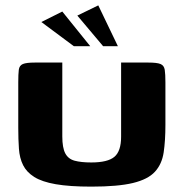

<svg xmlns="http://www.w3.org/2000/svg" viewBox="-20 -693 684 715"><path d="M596 -228Q596 -169 589.5 -125.5Q583 -82 557 -53.5Q531 -25 475 -11.5Q419 2 320 2Q239 2 187.5 -7Q136 -16 107.5 -34Q79 -52 66 -78Q53 -104 50.5 -139Q48 -174 48 -217V-386Q48 -417 50 -433Q52 -449 65 -454.5Q78 -460 109 -460H212V-185Q212 -143 223 -122Q234 -101 258 -94.5Q282 -88 320 -88Q381 -88 406 -109Q431 -130 431 -184V-460H533Q565 -460 578 -454.5Q591 -449 593.5 -433Q596 -417 596 -386ZM255 -521 134 -611 212 -650 316 -521ZM364 -521 268 -635 346 -673 419 -521Z"/></svg>

Font: Genos
Style: Bold
Weight: 700
Designer: Robert E. Leuschke
Foundry: Robert E. Leuschke
Version: Version 1.010